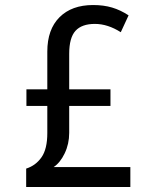

<svg xmlns="http://www.w3.org/2000/svg" viewBox="-20 -743 603 763"><path d="M84 -73Q122 -85 145 -118Q168 -151 168 -214V-322H85V-388H168V-538Q168 -626 216.5 -674.5Q265 -723 350 -723Q392 -723 425.5 -713Q459 -703 491 -682L460 -615Q408 -648 357 -648Q305 -648 280 -620.5Q255 -593 255 -529V-388H419V-322H255V-215Q255 -171 237 -133.5Q219 -96 193 -79H498V0H84Z"/></svg>

Font: Noto Sans Mono SemiCondensed
Style: Regular
Weight: 400
Width: 4
Designer: Monotype Design Team
Foundry: Monotype Imaging Inc.
Version: Version 2.014